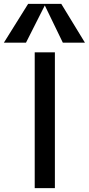

<svg xmlns="http://www.w3.org/2000/svg" viewBox="-129 -970 458 990"><path d="M309 -750H195L102 -942L5 -750H-109L16 -950H187ZM154 0H50V-700H154Z"/></svg>

Font: Edgecutting Lite Sharp
Style: Medium
Weight: 500
Designer: RandomMaerks (Nguyen Gia Bao)
Version: Version 1.0